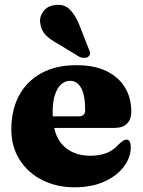

<svg xmlns="http://www.w3.org/2000/svg" viewBox="-20 -764 592 797"><path d="M525 -301Q525 -268.5 507.2 -250.8Q489.5 -233 456 -233H155.5V-281H306.5Q333.5 -281 333.5 -306Q333.5 -370.5 316.5 -399.5Q299.5 -428.5 271.5 -428.5Q250.5 -428.5 234 -414Q217.5 -399.5 208 -370.5Q198.5 -341.5 198.5 -298Q198.5 -205 240.8 -161.2Q283 -117.5 355 -117.5Q391 -117.5 419.8 -127.8Q448.5 -138 472 -164Q485 -176 491.8 -180.2Q498.5 -184.5 505 -184.5Q514.5 -184.5 518.8 -175.2Q523 -166 523 -153Q522.5 -109 493 -70.8Q463.5 -32.5 411.2 -9.5Q359 13.5 290 13.5Q215 13.5 155.5 -16.5Q96 -46.5 61.5 -100.8Q27 -155 27 -227Q27 -307 58.8 -366.8Q90.5 -426.5 151.2 -460Q212 -493.5 297.5 -493.5Q372 -493.5 422.8 -468.5Q473.5 -443.5 499.2 -400.2Q525 -357 525 -301ZM308.5 -662.5 347.5 -563Q352.5 -554 353.8 -545.5Q355 -537 348 -530Q341.5 -524 330.8 -523.8Q320 -523.5 310.5 -527.5L221 -582Q187 -600 168.8 -619.5Q150.5 -639 147 -667.5Q143 -693 159.5 -716.2Q176 -739.5 209 -743Q245.5 -748 268.8 -725.5Q292 -703 308.5 -662.5Z"/></svg>

Font: Fraunces ExtraBold
Style: Regular
Weight: 800
Version: Version 1.000;[b76b70a41]